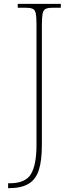

<svg xmlns="http://www.w3.org/2000/svg" viewBox="-20 -734 383 994"><path d="M24.9 240.2H22V214.8H29.8Q111.8 214.8 140.4 167Q168.9 119.1 168.9 17.1V-606Q168.9 -645.5 165.5 -663.1Q162.1 -682.1 150.1 -688Q138.2 -693.8 112.8 -693.8H71.8V-713.9H294.9V-693.8H252.9Q228 -693.8 216.3 -688Q203.1 -681.6 200 -659.7Q196.8 -637.7 196.8 -606V16.1Q196.8 96.2 181.6 144.5Q166.5 193.8 128.7 217Q90.8 240.2 24.9 240.2Z"/></svg>

Font: Koh Santepheap Thin
Style: Regular
Weight: 100
Designer: Danh Hong
Version: Version 2.002; ttfautohint (v1.8.3)